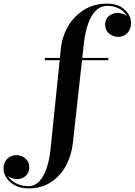

<svg xmlns="http://www.w3.org/2000/svg" viewBox="-216 -780 744 1060"><path d="M-59 260Q-102.5 260 -133.2 243.5Q-164 227 -180.2 202Q-196.5 177 -196.5 151.5Q-196.5 127.5 -186.5 110.8Q-176.5 94 -160.2 85.2Q-144 76.5 -125.5 76.5Q-109 76.5 -92.8 83.8Q-76.5 91 -65.5 106Q-54.5 121 -54.5 145Q-54.5 166 -65 180.5Q-75.5 195 -91.2 202Q-107 209 -123.5 209Q-138 209 -154.8 202Q-171.5 195 -183.5 182.2Q-195.5 169.5 -195.5 151.5H-184Q-184 170 -175 187.2Q-166 204.5 -149.2 218Q-132.5 231.5 -109.2 239.5Q-86 247.5 -57.5 247.5Q-24.5 247.5 0.5 221.2Q25.5 195 41.5 148Q57.5 101 63.5 40L120 -511.5Q127 -578.5 160 -635Q193 -691.5 248 -725.8Q303 -760 375.5 -760Q419 -760 448.2 -743.8Q477.5 -727.5 492.5 -703Q507.5 -678.5 507.5 -653.5Q507.5 -617.5 486.5 -597Q465.5 -576.5 437 -576.5Q420.5 -576.5 404 -583.8Q387.5 -591 376 -606Q364.5 -621 364.5 -645Q364.5 -666 375.2 -680.5Q386 -695 402 -702Q418 -709 433.5 -709Q448 -709 465 -702.5Q482 -696 494.2 -683.5Q506.5 -671 506.5 -653.5H495Q495 -671.5 486.5 -688.2Q478 -705 462.5 -718.2Q447 -731.5 425.5 -739.5Q404 -747.5 377 -747.5Q339.5 -747.5 313 -721.2Q286.5 -695 270.2 -648.2Q254 -601.5 247 -540L186 11.5Q178.5 77.5 148.2 134.2Q118 191 65.8 225.5Q13.5 260 -59 260ZM31.5 -447.5V-460H382V-447.5Z"/></svg>

Font: Bodoni Moda 18pt SemiBold
Style: Regular
Weight: 600
Designer: Owen Earl
Foundry: indestructible type
Version: Version 2.005